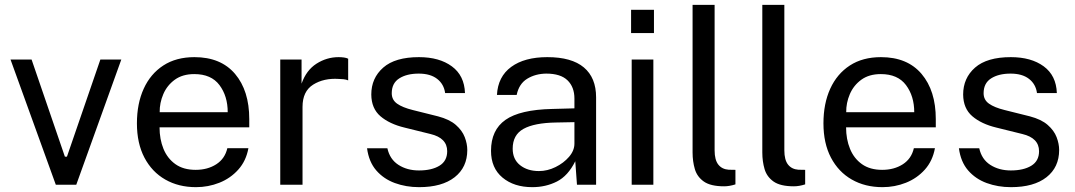

<svg xmlns="http://www.w3.org/2000/svg" viewBox="-20 -763 4440 793"><path d="M481 -517 295 0H210.5L23.5 -517H110.5L248 -116H256.5L394.5 -517Z M639 -237Q639 -188 655.2 -148.2Q671.5 -108.5 704.5 -85Q737.5 -61.5 788 -61.5Q837.5 -61.5 873.2 -84.5Q909 -107.5 919 -151H1006Q996.5 -98.5 964.2 -62.5Q932 -26.5 886 -8.2Q840 10 789.5 10Q717.5 10 662.5 -21.5Q607.5 -53 576.5 -112Q545.5 -171 545.5 -253.5Q545.5 -335 573.5 -396.5Q601.5 -458 654.5 -492.5Q707.5 -527 783 -527Q892 -527 950.8 -457.8Q1009.5 -388.5 1009.5 -271V-237ZM639.5 -299.5H920.5Q920.5 -366 886.5 -411.5Q852.5 -457 782.5 -457Q734 -457 702 -433.8Q670 -410.5 654.5 -374.2Q639 -338 639.5 -299.5Z M1137.5 0V-517H1225.5V-417.5Q1245 -473 1287.2 -500Q1329.5 -527 1378.5 -527Q1390 -527 1400.8 -525.5Q1411.5 -524 1418 -520.5V-431Q1410.5 -434.5 1398.8 -435.8Q1387 -437 1379 -437Q1317.5 -441 1273.5 -413.5Q1229.5 -386 1229.5 -321.5V0Z M1711 10Q1657 10 1610.8 -7Q1564.5 -24 1534 -59.2Q1503.5 -94.5 1496 -150.5H1580Q1590 -105 1625.8 -82Q1661.5 -59 1710.5 -59Q1763 -59 1795 -78.5Q1827 -98 1827 -138.5Q1827 -193 1758 -209.5L1651 -236Q1588.5 -251 1551.2 -283Q1514 -315 1513.5 -372.5Q1513.5 -440.5 1562.8 -483.8Q1612 -527 1710.5 -527Q1794.5 -527 1846.2 -489Q1898 -451 1900.5 -378.5H1818.5Q1813.5 -415.5 1785.5 -437.2Q1757.5 -459 1709.5 -459Q1660 -459 1629 -439.2Q1598 -419.5 1598 -378Q1598 -350.5 1620.2 -334.8Q1642.5 -319 1685 -308.5L1789 -282.5Q1836.5 -270 1862.8 -247Q1889 -224 1899.5 -196.5Q1910 -169 1910 -143.5Q1910 -72 1857.8 -31Q1805.5 10 1711 10Z M2178.5 10Q2103 10 2055.5 -29.5Q2008 -69 2008 -140Q2008 -226 2067.8 -268Q2127.5 -310 2260.5 -313L2352.5 -315.5V-356Q2352.5 -403.5 2324 -431.2Q2295.5 -459 2236 -459Q2191.5 -458.5 2157.5 -437.8Q2123.5 -417 2114 -371H2032.5Q2036.5 -446.5 2091.5 -486.8Q2146.5 -527 2240.5 -527Q2341 -527 2391.5 -484.5Q2442 -442 2442 -361V0H2363L2356 -97Q2326 -36.5 2280 -13.2Q2234 10 2178.5 10ZM2206 -56.5Q2241 -56.5 2274.5 -73Q2308 -89.5 2330.2 -115.2Q2352.5 -141 2352.5 -170V-258.5L2276 -257Q2187 -255.5 2142.2 -230.8Q2097.5 -206 2097.5 -149Q2097.5 -105 2128 -80.8Q2158.5 -56.5 2206 -56.5Z M2681 -722.5V-626.5H2586.5V-722.5ZM2678.5 -517V0H2589V-517Z M2971 6.5Q2915 6.5 2887 -13.2Q2859 -33 2849.8 -64.8Q2840.5 -96.5 2840.5 -133V-743H2931.5V-142Q2931.5 -102.5 2946.8 -83.2Q2962 -64 2989.5 -62L3017.5 -61.5V-1.5Q2992.5 6.5 2971 6.5Z M3259 6.5Q3203 6.5 3175 -13.2Q3147 -33 3137.8 -64.8Q3128.5 -96.5 3128.5 -133V-743H3219.5V-142Q3219.5 -102.5 3234.8 -83.2Q3250 -64 3277.5 -62L3305.5 -61.5V-1.5Q3280.5 6.5 3259 6.5Z M3474.5 -237Q3474.5 -188 3490.8 -148.2Q3507 -108.5 3540 -85Q3573 -61.5 3623.5 -61.5Q3673 -61.5 3708.8 -84.5Q3744.5 -107.5 3754.5 -151H3841.5Q3832 -98.5 3799.8 -62.5Q3767.5 -26.5 3721.5 -8.2Q3675.5 10 3625 10Q3553 10 3498 -21.5Q3443 -53 3412 -112Q3381 -171 3381 -253.5Q3381 -335 3409 -396.5Q3437 -458 3490 -492.5Q3543 -527 3618.5 -527Q3727.5 -527 3786.2 -457.8Q3845 -388.5 3845 -271V-237ZM3475 -299.5H3756Q3756 -366 3722 -411.5Q3688 -457 3618 -457Q3569.5 -457 3537.5 -433.8Q3505.5 -410.5 3490 -374.2Q3474.5 -338 3475 -299.5Z M4155.5 10Q4101.5 10 4055.2 -7Q4009 -24 3978.5 -59.2Q3948 -94.5 3940.5 -150.5H4024.5Q4034.5 -105 4070.2 -82Q4106 -59 4155 -59Q4207.5 -59 4239.5 -78.5Q4271.5 -98 4271.5 -138.5Q4271.5 -193 4202.5 -209.5L4095.5 -236Q4033 -251 3995.8 -283Q3958.5 -315 3958 -372.5Q3958 -440.5 4007.2 -483.8Q4056.5 -527 4155 -527Q4239 -527 4290.8 -489Q4342.5 -451 4345 -378.5H4263Q4258 -415.5 4230 -437.2Q4202 -459 4154 -459Q4104.5 -459 4073.5 -439.2Q4042.5 -419.5 4042.5 -378Q4042.5 -350.5 4064.8 -334.8Q4087 -319 4129.5 -308.5L4233.5 -282.5Q4281 -270 4307.2 -247Q4333.5 -224 4344 -196.5Q4354.5 -169 4354.5 -143.5Q4354.5 -72 4302.2 -31Q4250 10 4155.5 10Z"/></svg>

Font: Public Sans
Style: Regular
Weight: 400
Designer: The Public Sans project authors (U.S. Web Design System). Libre Franklin designed by Pablo Impallari and Rodrigo Fuenzal
Version: Version 1.008; ttfautohint (v1.8.1) -l 8 -r 50 -G 200 -x 14 